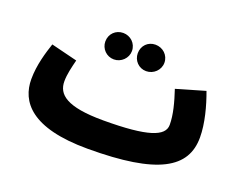

<svg xmlns="http://www.w3.org/2000/svg" viewBox="-102 -791 1241 996"><g transform="rotate(20 518.5 -293.0)"><path d="M603 -461C644 -461 678 -494 678 -534C678 -576 644 -607 603 -607C562 -607 531 -576 531 -534C531 -494 562 -461 603 -461ZM425 -461C465 -461 499 -494 499 -534C499 -576 465 -607 425 -607C384 -607 352 -576 352 -534C352 -494 384 -461 425 -461ZM456 21C844 21 984 -65 984 -233C984 -311 959 -402 933 -472L775 -426C797 -360 814 -297 814 -241C814 -178 727 -145 482 -145C278 -145 223 -195 223 -267C223 -306 234 -349 244 -389L99 -425C82 -374 58 -298 58 -219C58 -96 142 21 456 21Z"/></g></svg>

Font: Noto Sans Arabic UI SmCn Bk
Style: Regular
Weight: 900
Width: 4
Designer: Monotype Design Team, Nadine Chahine and Nizar Qandah
Foundry: Monotype Imaging Inc.
Version: Version 2.010